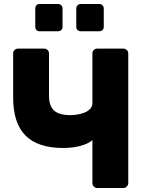

<svg xmlns="http://www.w3.org/2000/svg" viewBox="-20 -944 739 964"><path d="M469 0Q458 0 451 -7.5Q444 -15 444 -25V-240Q428 -227 404 -218Q380 -209 352.5 -205Q325 -201 297 -201Q170 -201 108 -263.5Q46 -326 46 -455V-675Q46 -686 53.5 -693Q61 -700 71 -700H201Q212 -700 219 -693Q226 -686 226 -675V-463Q226 -413 251 -389.5Q276 -366 334 -366Q350 -366 369 -369Q388 -372 405 -379Q422 -386 433 -398Q444 -410 444 -427V-675Q444 -686 451 -693Q458 -700 469 -700H598Q609 -700 616.5 -693Q624 -686 624 -675V-25Q624 -15 616.5 -7.5Q609 0 598 0ZM386 -787Q376 -787 369.5 -793Q363 -799 363 -810V-901Q363 -911 369.5 -917.5Q376 -924 386 -924H478Q488 -924 494.5 -917.5Q501 -911 501 -901V-810Q501 -799 494.5 -793Q488 -787 478 -787ZM179 -787Q169 -787 163 -793Q157 -799 157 -810V-901Q157 -911 163 -917.5Q169 -924 179 -924H271Q281 -924 287.5 -917.5Q294 -911 294 -901V-810Q294 -799 287.5 -793Q281 -787 271 -787Z"/></svg>

Font: DVN-Rubik
Style: Bold
Weight: 700
Designer: Hubert and Fischer
Foundry: Hubert & Fischer
Version: Version 2.102